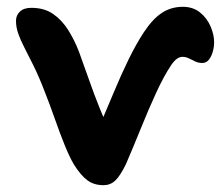

<svg xmlns="http://www.w3.org/2000/svg" viewBox="-20 -534 652 564"><path d="M284 10Q256 10 236.5 -4.5Q217 -19 197 -51Q184 -73 169.5 -109Q155 -145 140.5 -186.5Q126 -228 112 -263Q94 -310 78.5 -341Q63 -372 51.5 -394.5Q40 -417 33.5 -435.5Q27 -454 27 -473Q27 -489 38.5 -500Q50 -511 72 -511Q110 -511 136 -493Q162 -475 180.5 -445.5Q199 -416 212 -382Q226 -344 241 -301Q256 -258 272.5 -217Q289 -176 307 -141L265 -146Q291 -207 313.5 -261Q336 -315 358 -360Q380 -405 403 -440Q429 -479 456 -496.5Q483 -514 517 -514Q547 -514 567.5 -497.5Q588 -481 598.5 -456.5Q609 -432 609 -410Q609 -396 605 -382Q601 -368 593.5 -358.5Q586 -349 574 -349Q563 -349 553.5 -353.5Q544 -358 535 -362.5Q526 -367 516 -367Q508 -367 500 -361.5Q492 -356 483 -343Q461 -310 438.5 -261Q416 -212 394 -157.5Q372 -103 350 -52Q333 -17 318.5 -3.5Q304 10 284 10Z"/></svg>

Font: Shantell Sans SemiBold
Style: Regular
Weight: 600
Designer: Stephen Nixon, Anya Danilova, Shantell Martin
Foundry: Arrow Type
Version: Version 1.011;[c5ecc13dd]